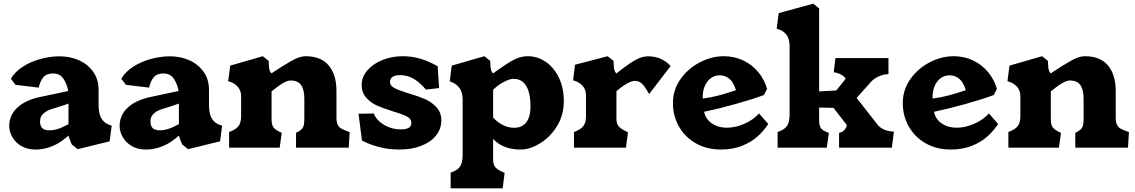

<svg xmlns="http://www.w3.org/2000/svg" viewBox="-20 -800 6148 1040"><path d="M30 -117.5Q30 -178 76.2 -219.2Q122.5 -260.5 206 -276.5L349.5 -307Q342.5 -345.5 323.2 -373.8Q304 -402 268 -402Q232 -402 215 -381.8Q198 -361.5 189.5 -325.5L64 -340.5L39 -373.5Q60.5 -411 103.2 -438.5Q146 -466 198.8 -480.5Q251.5 -495 303 -495Q358.5 -495 406.5 -474Q454.5 -453 484.2 -412Q514 -371 514 -313V-234.5Q514 -203 520.2 -180.2Q526.5 -157.5 542.2 -142Q558 -126.5 585 -119.5L574 -34.5L401 8L369 -17.5Q368.5 -18.5 368.2 -19Q368 -19.5 367.5 -20.5Q362 -32.5 357.2 -46Q352.5 -59.5 351.5 -66Q330.5 -46.5 303.8 -29.2Q277 -12 242.8 -1Q208.5 10 171.5 10Q127.5 10 95.5 -9Q63.5 -28 46.8 -57.5Q30 -87 30 -117.5ZM351 -127.5V-239Q335 -233 322 -228.8Q309 -224.5 293 -219.5Q273.5 -213.5 253 -207Q226.5 -197 211.8 -181.5Q197 -166 197 -143.5Q197 -125 203.2 -114Q209.5 -103 220.8 -98.5Q232 -94 248.5 -94Q264.5 -94 282.5 -98.5Q300.5 -103 317.8 -111Q335 -119 351 -127.5Z M628 -117.5Q628 -178 674.2 -219.2Q720.5 -260.5 804 -276.5L947.5 -307Q940.5 -345.5 921.2 -373.8Q902 -402 866 -402Q830 -402 813 -381.8Q796 -361.5 787.5 -325.5L662 -340.5L637 -373.5Q658.5 -411 701.2 -438.5Q744 -466 796.8 -480.5Q849.5 -495 901 -495Q956.5 -495 1004.5 -474Q1052.5 -453 1082.2 -412Q1112 -371 1112 -313V-234.5Q1112 -203 1118.2 -180.2Q1124.5 -157.5 1140.2 -142Q1156 -126.5 1183 -119.5L1172 -34.5L999 8L967 -17.5Q966.5 -18.5 966.2 -19Q966 -19.5 965.5 -20.5Q960 -32.5 955.2 -46Q950.5 -59.5 949.5 -66Q928.5 -46.5 901.8 -29.2Q875 -12 840.8 -1Q806.5 10 769.5 10Q725.5 10 693.5 -9Q661.5 -28 644.8 -57.5Q628 -87 628 -117.5ZM949 -127.5V-239Q933 -233 920 -228.8Q907 -224.5 891 -219.5Q871.5 -213.5 851 -207Q824.5 -197 809.8 -181.5Q795 -166 795 -143.5Q795 -125 801.2 -114Q807.5 -103 818.8 -98.5Q830 -94 846.5 -94Q862.5 -94 880.5 -98.5Q898.5 -103 915.8 -111Q933 -119 949 -127.5Z M1286 -278.5V-170Q1286 -136 1272 -117.2Q1258 -98.5 1221 -85V0H1495L1506 -80.5Q1473.5 -94.5 1462.2 -108.8Q1451 -123 1451 -152.5V-305.5Q1457 -309.5 1462 -313.5Q1477 -326 1493.8 -337.8Q1510.5 -349.5 1526.2 -356.8Q1542 -364 1554.5 -364Q1593.5 -364 1611 -339Q1628.5 -314 1628.5 -265.5V-165.5V-163.5Q1628.5 -138 1626.2 -124.8Q1624 -111.5 1614.5 -101Q1605 -90.5 1583.5 -80.5V0H1869L1874 -85L1870 -86Q1841.5 -96 1828.5 -103.5Q1815.5 -111 1809 -124.8Q1802.5 -138.5 1802.5 -165V-307.5Q1802.5 -395.5 1760.5 -445.5Q1718.5 -495.5 1635 -495.5Q1604 -495.5 1561.8 -472Q1519.5 -448.5 1458 -407.5L1451 -402.5Q1442.5 -410 1439.5 -422.2Q1436.5 -434.5 1436 -453L1435.5 -470L1403.5 -495.5L1227 -444.5L1216 -360Q1240.5 -353.5 1256 -341.2Q1271.5 -329 1278.8 -313.2Q1286 -297.5 1286 -278.5Z M1953.5 -32.5Q1950 -34 1947 -35.8Q1944 -37.5 1940.5 -39L1922 -184L2004.5 -185Q2020.5 -147 2061.2 -123Q2102 -99 2152 -99Q2170 -99 2182.5 -102.8Q2195 -106.5 2201.5 -114Q2208 -121.5 2208 -133.5Q2208 -154 2190 -165.5Q2172 -177 2127 -191Q2118.5 -194 2109.5 -196.5Q2105.5 -198.5 2100.5 -199.5Q2053.5 -214 2020.5 -229Q1987.5 -244 1963.2 -271.5Q1939 -299 1939 -340Q1939 -383 1969.5 -418.5Q2000 -454 2051 -474.8Q2102 -495.5 2161.5 -495.5Q2206.5 -495.5 2246 -485Q2285.5 -474.5 2324.5 -455Q2344 -446 2350.5 -442L2358.5 -323L2287 -314.5Q2257.5 -350.5 2223.2 -371.8Q2189 -393 2145.5 -393Q2118 -393 2105.2 -382.8Q2092.5 -372.5 2092.5 -356.5Q2092.5 -337 2113.2 -325Q2134 -313 2185.5 -296.5Q2186.5 -296.5 2186.5 -296.2Q2186.5 -296 2187.5 -296Q2195.5 -294 2201 -292Q2248.5 -278 2283.5 -262.5Q2318.5 -247 2344.5 -218.8Q2370.5 -190.5 2370.5 -148.5Q2370.5 -101 2341 -65Q2311.5 -29 2260 -9.5Q2208.5 10 2144 10Q2088.5 10 2040 -2Q1991.5 -14 1953.5 -32.5Z M2800 10Q2849.5 10 2904.2 -23Q2959 -56 2996.5 -115.8Q3034 -175.5 3034 -252Q3034 -324 3007.2 -379.5Q2980.5 -435 2935.8 -465.2Q2891 -495.5 2839 -495.5Q2800 -495.5 2764.2 -476.8Q2728.5 -458 2677.5 -421.5Q2670.5 -416.5 2651 -402.5Q2642.5 -410 2639.5 -422.2Q2636.5 -434.5 2636 -453L2635.5 -470L2603.5 -495.5L2427 -444.5L2416 -359.5Q2442 -350.5 2457.5 -336Q2473 -321.5 2479.5 -302.5Q2486 -283.5 2486 -258.5V35Q2486 66 2480.2 84.2Q2474.5 102.5 2460.8 114.2Q2447 126 2421 135V220H2702.5L2713.5 136.5Q2678 122 2664.5 107.5Q2651 93 2651 64.5V-48Q2667 -30 2689 -17Q2711 -4 2739 3Q2767 10 2800 10ZM2654.5 -317Q2669 -331.5 2688.2 -344Q2707.5 -356.5 2727.2 -364.8Q2747 -373 2762 -373Q2793 -373 2813.5 -354.8Q2834 -336.5 2843.8 -303.2Q2853.5 -270 2853.5 -224.5Q2853.5 -186.5 2843.5 -160.5Q2833.5 -134.5 2813.8 -121.2Q2794 -108 2766 -108Q2742 -108 2721.5 -115.2Q2701 -122.5 2683.8 -134.5Q2666.5 -146.5 2651 -163V-314Z M3154 -283.5V-170Q3154 -136 3140 -117.2Q3126 -98.5 3089 -85V0H3370.5L3381.5 -83.5L3379 -84.5Q3345 -100.5 3332 -114.5Q3319 -128.5 3319 -155.5V-305.5Q3322 -309 3325 -311Q3340 -324 3356.8 -335.5Q3373.5 -347 3389.8 -354.5Q3406 -362 3418.5 -362Q3443.5 -362 3460.2 -343.8Q3477 -325.5 3496 -290.5L3612.5 -442L3610 -444.5Q3591 -466.5 3560 -480.8Q3529 -495 3490.5 -495Q3458.5 -495 3425.8 -477.2Q3393 -459.5 3350.5 -427Q3335 -415 3319 -402.5Q3310.5 -410 3307.5 -422.2Q3304.5 -434.5 3304 -453L3303.5 -470L3271.5 -495.5L3095 -449.5L3084 -365Q3108.5 -358.5 3124 -346.2Q3139.5 -334 3146.8 -318.2Q3154 -302.5 3154 -283.5Z M3625 -242Q3625 -313 3665.8 -371Q3706.5 -429 3770.5 -462.2Q3834.5 -495.5 3901 -495.5Q3959 -495.5 4007.5 -471.8Q4056 -448 4088.8 -407.5Q4121.5 -367 4135 -318L4117 -285Q4057 -262.5 3964 -236.5Q3871 -210.5 3794 -194.5Q3799 -168 3817.5 -147.5Q3836 -127 3865.5 -116.5Q3895 -106 3933 -109Q3961.5 -111.5 3990.5 -121.2Q4019.5 -131 4045.8 -147.5Q4072 -164 4091.5 -185.5L4141.5 -128.5Q4118 -92 4083.5 -61Q4049 -30 3999 -10Q3949 10 3885.5 10Q3807.5 10 3748.5 -24Q3689.5 -58 3657.2 -115.5Q3625 -173 3625 -242ZM3966.5 -311.5Q3960 -334 3949 -352Q3938 -370 3919.5 -381.2Q3901 -392.5 3874 -392Q3849 -391 3828.2 -375Q3807.5 -359 3796.2 -330.5Q3785 -302 3786.5 -266Q3831.5 -272 3873.2 -283Q3915 -294 3966.5 -311.5Z M4822 -87.5 4811 0H4525V-80.5Q4542.5 -83.5 4553.2 -95.2Q4564 -107 4567 -122.5L4495 -215.5L4417 -217.5V-149.5Q4417 -118 4427.8 -104.2Q4438.5 -90.5 4469.5 -80.5L4458.5 0H4192V-85Q4218 -94 4231.8 -105.8Q4245.5 -117.5 4251.2 -135.8Q4257 -154 4257 -185V-548Q4257 -574 4250 -593Q4243 -612 4227.2 -625Q4211.5 -638 4187 -644.5L4198 -729L4385 -780L4417 -754.5V-305L4510 -310L4560.5 -373Q4557.5 -380.5 4548 -388Q4538.5 -395.5 4525.5 -401Q4511 -407 4496 -408.5L4505.5 -485.5H4792.5V-398.5Q4775 -398.5 4754.5 -392Q4738 -386.5 4723.5 -377.8Q4709 -369 4700.5 -359.5L4620 -269.5L4733 -125.5Q4745.5 -108.5 4769.2 -98Q4793 -87.5 4822 -87.5Z M4870 -242Q4870 -313 4910.8 -371Q4951.5 -429 5015.5 -462.2Q5079.5 -495.5 5146 -495.5Q5204 -495.5 5252.5 -471.8Q5301 -448 5333.8 -407.5Q5366.5 -367 5380 -318L5362 -285Q5302 -262.5 5209 -236.5Q5116 -210.5 5039 -194.5Q5044 -168 5062.5 -147.5Q5081 -127 5110.5 -116.5Q5140 -106 5178 -109Q5206.5 -111.5 5235.5 -121.2Q5264.5 -131 5290.8 -147.5Q5317 -164 5336.5 -185.5L5386.5 -128.5Q5363 -92 5328.5 -61Q5294 -30 5244 -10Q5194 10 5130.5 10Q5052.5 10 4993.5 -24Q4934.5 -58 4902.2 -115.5Q4870 -173 4870 -242ZM5211.5 -311.5Q5205 -334 5194 -352Q5183 -370 5164.5 -381.2Q5146 -392.5 5119 -392Q5094 -391 5073.2 -375Q5052.5 -359 5041.2 -330.5Q5030 -302 5031.5 -266Q5076.5 -272 5118.2 -283Q5160 -294 5211.5 -311.5Z M5507 -278.5V-170Q5507 -136 5493 -117.2Q5479 -98.5 5442 -85V0H5716L5727 -80.5Q5694.5 -94.5 5683.2 -108.8Q5672 -123 5672 -152.5V-305.5Q5678 -309.5 5683 -313.5Q5698 -326 5714.8 -337.8Q5731.5 -349.5 5747.2 -356.8Q5763 -364 5775.5 -364Q5814.5 -364 5832 -339Q5849.5 -314 5849.5 -265.5V-165.5V-163.5Q5849.5 -138 5847.2 -124.8Q5845 -111.5 5835.5 -101Q5826 -90.5 5804.5 -80.5V0H6090L6095 -85L6091 -86Q6062.5 -96 6049.5 -103.5Q6036.5 -111 6030 -124.8Q6023.5 -138.5 6023.5 -165V-307.5Q6023.5 -395.5 5981.5 -445.5Q5939.5 -495.5 5856 -495.5Q5825 -495.5 5782.8 -472Q5740.5 -448.5 5679 -407.5L5672 -402.5Q5663.5 -410 5660.5 -422.2Q5657.5 -434.5 5657 -453L5656.5 -470L5624.5 -495.5L5448 -444.5L5437 -360Q5461.5 -353.5 5477 -341.2Q5492.5 -329 5499.8 -313.2Q5507 -297.5 5507 -278.5Z"/></svg>

Font: TMT Limkin
Style: Regular
Weight: 400
Designer: Gabriel Drozdov
Version: Version 1.000;Glyphs 3.1.2 (3151)